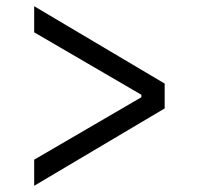

<svg xmlns="http://www.w3.org/2000/svg" viewBox="-20 -586 640 618"><path d="M90 12 510 -237V-317L90 -566V-482L435 -281V-273L90 -72Z"/></svg>

Font: IBM Plex Thai Looped
Style: Regular
Weight: 400
Designer: Mike Abbink, Paul van der Laan, Pieter van Rosmalen, Ben Mitchell, Mark Frömberg
Foundry: Bold Monday
Version: Version 1.0